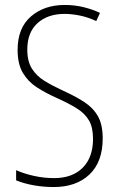

<svg xmlns="http://www.w3.org/2000/svg" viewBox="-20 -744 479 774"><path d="M394 -186Q394 -91 340.5 -40.5Q287 10 197 10Q155 10 116 3Q77 -4 45 -17V-58Q76 -44 116.5 -35Q157 -26 198 -26Q272 -26 313.5 -68Q355 -110 355 -184Q355 -230 339 -258Q323 -286 290.5 -306.5Q258 -327 209 -349Q164 -369 128.5 -392Q93 -415 72 -450.5Q51 -486 51 -543Q51 -631 104.5 -677.5Q158 -724 241 -724Q281 -724 317.5 -715Q354 -706 383 -692L368 -659Q334 -675 301 -681.5Q268 -688 241 -688Q172 -688 131 -650.5Q90 -613 90 -544Q90 -497 108.5 -467.5Q127 -438 158.5 -418.5Q190 -399 231 -380Q282 -357 318.5 -333.5Q355 -310 374.5 -276Q394 -242 394 -186Z"/></svg>

Font: Noto Sans Khmer Condensed ExtraLight
Style: Regular
Weight: 200
Width: 3
Designer: Danh Hong and the Monotype Design Team
Foundry: Monotype Imaging Inc.
Version: Version 2.004; ttfautohint (v1.8.4.7-5d5b)